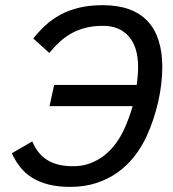

<svg xmlns="http://www.w3.org/2000/svg" viewBox="-20 -710 672 744"><path d="M108.9 -561Q130.9 -588.4 156.2 -611.8Q181.6 -635.3 213.4 -652.6Q245.1 -669.9 285.4 -679.9Q325.7 -689.9 377.9 -689.9Q437 -689.9 480.5 -674.1Q523.9 -658.2 552.5 -627.4Q581.1 -596.7 595 -552Q608.9 -507.3 608.9 -450.2Q608.9 -419.4 605 -385.5Q601.1 -351.6 593.3 -316.7Q585.4 -281.7 573.7 -246.8Q562 -211.9 546.9 -179.2Q527.8 -138.7 500 -103.3Q472.2 -67.9 435.5 -41.7Q398.9 -15.6 353 -0.7Q307.1 14.2 252 14.2Q205.1 14.2 168.9 5.1Q132.8 -3.9 105.5 -20.8Q78.1 -37.6 58.8 -61.8Q39.6 -85.9 25.9 -116.2L105 -162.1Q115.2 -138.2 129.4 -120.1Q143.6 -102.1 162.8 -90.1Q182.1 -78.1 207 -72Q231.9 -65.9 264.2 -65.9Q298.3 -65.9 328.4 -76.9Q358.4 -87.9 383.3 -107.2Q408.2 -126.5 428 -153.1Q447.8 -179.7 461.9 -210.9Q471.2 -231.4 479.2 -253.4Q487.3 -275.4 494.1 -298.8H171.9L189.9 -380.9H509.8Q512.2 -398.9 513.7 -416.5Q515.1 -434.1 515.1 -451.2Q515.1 -526.9 479.5 -568.4Q443.8 -609.9 378.9 -609.9Q342.8 -609.9 313 -602.5Q283.2 -595.2 258.3 -581.5Q233.4 -567.9 211.9 -548.3Q190.4 -528.8 170.9 -504.9Z"/></svg>

Font: Clear Sans
Style: Italic
Weight: 400
Italic angle: -12°
Foundry: Intel Corporation
Version: Version 1.00